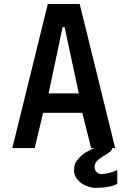

<svg xmlns="http://www.w3.org/2000/svg" viewBox="-20 -745 640 966"><path d="M220.5 -725H381L559.5 0H438.5L394 -177.5H197L154.5 0H42ZM376.5 -275 305 -608.5H295L224.5 -275ZM352.5 112Q352.5 84 363.5 67.8Q374.5 51.5 391 36.5Q399 28.5 418.2 18Q437.5 7.5 454 0H545Q544.5 9.5 534 18Q523.5 26.5 504.5 38L495 43.5Q483 51.5 476 57Q469 62.5 462.5 72.2Q456 82 456 94.5Q456 111.5 466 121Q476 130.5 492 130.5Q507.5 130.5 531.8 124.2Q556 118 570 111V180Q550.5 190.5 521.8 195.5Q493 200.5 463 200.5Q439.5 200.5 413.8 190Q388 179.5 370.2 159.2Q352.5 139 352.5 112Z"/></svg>

Font: JuliaMono SemiBold
Style: Regular
Weight: 600
Monospace: yes
Designer: cormullion
Foundry: corm
Version: Version 0.055; ttfautohint (v1.8.4)